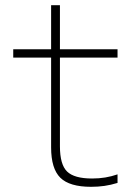

<svg xmlns="http://www.w3.org/2000/svg" viewBox="-20 -710 540 740"><path d="M331 10Q248 10 212.5 -25Q177 -60 177 -142V-488H31V-520H177V-690H211V-520H433V-488H211V-146Q211 -76 238.5 -49Q266 -22 335 -22Q362 -22 386 -26Q410 -30 433 -38V-5Q407 3 382.5 6.5Q358 10 331 10Z"/></svg>

Font: M PLUS 1 Code ExtraLight
Style: Regular
Weight: 250
Designer: Coji Morishita
Foundry: UNDERFOREST DESIGN
Version: Version 1.002